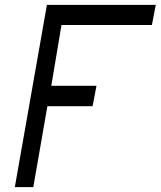

<svg xmlns="http://www.w3.org/2000/svg" viewBox="-20 -770 661 790"><path d="M41 0 173 -750H621L605 -667H233L191 -417H377L361 -333H175L117 0Z"/></svg>

Font: Hermit LightItalic
Style: Regular
Weight: 300
Italic angle: -10°
Designer: Pablo Caro
Version: Version 2.000;PS 002.000;hotconv 1.0.88;makeotf.lib2.5.64775